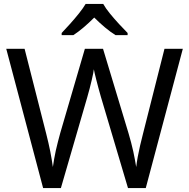

<svg xmlns="http://www.w3.org/2000/svg" viewBox="-20 -964 970 984"><path d="M917 -714 727 0H636L497 -468Q491 -489 485 -511Q479 -533 474 -553Q469 -573 465.5 -587.5Q462 -602 461 -609Q460 -602 457.5 -587.5Q455 -573 450 -553Q445 -533 439.5 -510.5Q434 -488 427 -465L292 0H201L12 -714H106L217 -278Q223 -255 228 -232.5Q233 -210 237.5 -188.5Q242 -167 245 -147Q248 -127 251 -108Q254 -128 257.5 -149Q261 -170 266 -192.5Q271 -215 277 -238Q283 -261 289 -283L415 -714H508L639 -280Q646 -257 652 -233.5Q658 -210 663 -188Q668 -166 671.5 -145.5Q675 -125 678 -108Q681 -133 686 -160.5Q691 -188 698 -218Q705 -248 713 -279L823 -714ZM509 -944Q521 -922 543.5 -894.5Q566 -867 590.5 -840.5Q615 -814 634 -795V-784H572Q546 -800 518 -823.5Q490 -847 463 -874Q436 -847 409 -824Q382 -801 356 -784H296V-795Q315 -815 338.5 -841Q362 -867 384 -894.5Q406 -922 419 -944Z"/></svg>

Font: Noto Sans Cham
Style: Regular
Weight: 400
Designer: Monotype Design Team
Foundry: Monotype Imaging Inc.
Version: Version 2.002